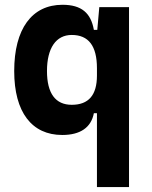

<svg xmlns="http://www.w3.org/2000/svg" viewBox="-20 -547 626 792"><path d="M236.8 9.8C310.5 9.8 356 -20.5 367.2 -80.1H379.9V224.6H512.2V-517.6H389.6L381.3 -423.8H367.2C355 -493.2 316.4 -527.3 237.8 -527.3C111.3 -527.3 38.6 -427.7 38.6 -253.9C38.6 -84 111.3 9.8 236.8 9.8ZM379.9 -265.6V-235.4C379.9 -154.8 345.7 -114.7 275.9 -114.7C209 -114.7 173.8 -161.6 173.8 -253.9C173.8 -348.6 210.9 -402.8 275.9 -402.8C345.2 -402.8 379.9 -357.9 379.9 -265.6Z"/></svg>

Font: CaskaydiaCove Nerd Font
Style: Bold
Weight: 700
Designer: Aaron Bell
Foundry: Saja Typeworks
Version: Version 2111.1;Nerd Fonts 2.3.0